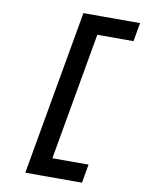

<svg xmlns="http://www.w3.org/2000/svg" viewBox="-97 -865 780 1036"><g transform="rotate(10 293.0 -347.0)"><path d="M115.2 104.5 274.4 -797.9H386.7L227.5 104.5ZM217.8 104.5 235.8 2.4H443.8L425.8 104.5ZM358.4 -695.8 377 -797.9H585L566.9 -695.8Z"/></g></svg>

Font: Cascadia Mono Medium
Style: Italic
Weight: 500
Italic angle: -10°
Monospace: yes
Designer: Aaron Bell
Foundry: Saja Typeworks
Version: Version 2407.024